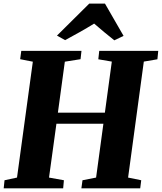

<svg xmlns="http://www.w3.org/2000/svg" viewBox="-27 -1018 876 1038"><path d="M-7 0 -2.5 -43.5 65 -58 150.5 -684.5 82 -698 88 -743H413.5L408.5 -698L323.5 -684.5L286 -409H540L577.5 -685L504.5 -697.5L509.5 -743H828.5L824 -697.5L750.5 -685L665.5 -58L736.5 -43.5L731 0H413L419 -43.5L492.5 -58L532 -349H278L238 -58L318.5 -43.5L314.5 0ZM281 -825.5 455.5 -998.5H540.5L641 -824L591 -800Q563 -822 535.5 -845Q508 -868 482 -890.5Q444 -867 404 -844.5Q364 -822 325 -801Z"/></svg>

Font: Merriweather 48pt Black
Style: Italic
Weight: 900
Italic angle: -7.8°
Version: Version 2.101